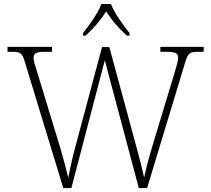

<svg xmlns="http://www.w3.org/2000/svg" viewBox="-20 -951 1067 971"><path d="M400 -784V-771H413C461 -815 487 -847 517 -893C547 -847 573 -815 621 -771H635V-784C604 -822 558 -886 541 -931H493C476 -886 431 -822 400 -784ZM105 -640 300 0H341L510 -646L682 0H724L916 -634C931 -684 940 -689 984 -689H1010V-714H791V-689H823C872 -689 881 -679 881 -657C881 -644 874 -622 865 -590L752 -217C734 -158 718 -97 709 -53C698 -103 684 -157 666 -222L533 -713H496L361 -208C345 -152 337 -107 325 -52C311 -110 302 -143 284 -206L166 -593C155 -626 150 -645 150 -657C150 -679 158 -689 206 -689H243V-714H18V-689H39C82 -689 92 -684 105 -640Z"/></svg>

Font: Noto Serif Ethiopic ExtraLight
Style: Regular
Weight: 200
Designer: Monotype Design Team
Foundry: Monotype Imaging Inc.
Version: Version 2.102